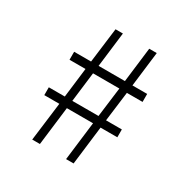

<svg xmlns="http://www.w3.org/2000/svg" viewBox="-170 -910 1040 1061"><g transform="rotate(30 350.0 -379.0)"><path d="M598 -485V-536H504L531 -758H483L456 -536H288L315 -758H268L240 -536H132V-485H234L211 -296H109V-246H205L174 0H223L253 -246H420L390 0H438L468 -246H575V-296H474L498 -485ZM426 -296H259L282 -485H450Z"/></g></svg>

Font: Kawkab Mono Light
Style: Regular
Weight: 300
Monospace: yes
Designer: Abdullah Arif
Foundry: Abdullah Arif
Version: Version 1.000;PS 000.500;hotconv 1.0.88;makeotf.lib2.5.64775